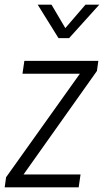

<svg xmlns="http://www.w3.org/2000/svg" viewBox="-35 -800 444 820"><path d="M-15 0 -9 -43 321 -506 331 -485H61L69 -540H385L379 -497L50 -33L40 -55H309L301 0ZM215 -637 126 -780H185L244 -680L330 -780H389L260 -637Z"/></svg>

Font: Mohave Light
Style: Italic
Weight: 300
Italic angle: -8°
Designer: Gumpita Rahayu
Foundry: Tokotype
Version: Version 2.003